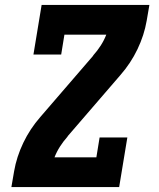

<svg xmlns="http://www.w3.org/2000/svg" viewBox="-20 -755 640 775"><path d="M26 0 37 -64Q47 -122 74 -178.5Q101 -235 143 -283L356 -530Q356 -530 356 -530Q356 -530 356 -531Q373 -550 386.5 -571Q400 -592 409 -615H240L227 -535H115L148 -735H583L572 -671Q562 -613 535 -556.5Q508 -500 466 -452L253 -205Q253 -205 253 -205Q253 -205 253 -204Q236 -185 222.5 -164Q209 -143 200 -120H369L382 -200H494L461 0Z"/></svg>

Font: Iosevka Curly Slab HvExObl
Style: Regular
Weight: 900
Width: 7
Italic angle: -9°
Monospace: yes
Designer: Belleve Invis
Foundry: Belleve Invis
Version: Version 11.1.0; ttfautohint (v1.8.3)